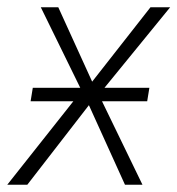

<svg xmlns="http://www.w3.org/2000/svg" viewBox="-27 -507 487 527"><path d="M-7 0 202 -264 206 -240 85 -487H133L230 -274H219L386 -487H440L241 -243L238 -260L364 0H316L214 -225L223 -226L48 0ZM57 -229 63 -266H383L377 -229Z"/></svg>

Font: Nunito Sans 10pt Condensed ExtraLight
Style: Italic
Weight: 250
Width: 3
Italic angle: -9°
Designer: Vernon Adams
Foundry: Vernon Adams
Version: Version 3.101;gftools[0.9.27]